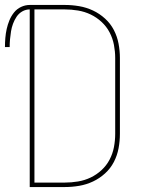

<svg xmlns="http://www.w3.org/2000/svg" viewBox="-48 -755 568 775"><path d="M72 0V-717Q56 -717 42 -709Q28 -701 19 -687.5Q10 -674 4.5 -659Q-1 -644 -3.5 -628.5Q-6 -613 -7.5 -597Q-9 -581 -9 -565H-28Q-28 -583 -26.5 -601.5Q-25 -620 -21 -638Q-17 -656 -10 -673Q-3 -690 8.5 -704.5Q20 -719 37 -727Q54 -735 72 -735H214Q243 -735 272 -730Q301 -725 327.5 -712.5Q354 -700 376 -680Q398 -660 411.5 -634Q425 -608 430.5 -579Q436 -550 436 -521V-215Q436 -185 430.5 -156Q425 -127 411.5 -101Q398 -75 376 -55Q354 -35 327.5 -22.5Q301 -10 272 -5Q243 0 213 0ZM91 -18H213Q240 -18 267 -22.5Q294 -27 318 -38.5Q342 -50 362 -68.5Q382 -87 394.5 -111Q407 -135 412 -161.5Q417 -188 417 -215V-521Q417 -547 412 -573.5Q407 -600 394.5 -624Q382 -648 362 -666.5Q342 -685 318 -696.5Q294 -708 267 -712.5Q240 -717 213 -717H91Z"/></svg>

Font: Iosevka SS18 Thin
Style: Regular
Weight: 100
Monospace: yes
Designer: Belleve Invis
Foundry: Belleve Invis
Version: Version 25.1.1; ttfautohint (v1.8.4)